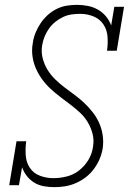

<svg xmlns="http://www.w3.org/2000/svg" viewBox="-20 -763 540 791"><path d="M203 8Q181 8 159.5 4Q138 0 120.5 -11Q103 -22 90.5 -38Q78 -54 71 -74L58 0H18L48 -181H88Q84 -152 86 -123Q88 -94 103 -71.5Q118 -49 144.5 -39Q171 -29 200 -29Q227 -29 255 -36Q283 -43 306 -61Q329 -79 344 -104Q359 -129 363 -157Q368 -185 361.5 -211Q355 -237 341.5 -259.5Q328 -282 309 -299.5Q290 -317 269.5 -332.5Q249 -348 228.5 -363.5Q208 -379 189 -396.5Q170 -414 154.5 -435Q139 -456 128.5 -479.5Q118 -503 114 -530Q110 -557 115 -585Q118 -607 126 -627Q134 -647 146.5 -666Q159 -685 176 -700.5Q193 -716 213 -726Q233 -736 254.5 -739.5Q276 -743 297 -743Q320 -743 342.5 -738.5Q365 -734 384 -723Q403 -712 417 -695Q431 -678 438 -658L451 -735H491L461 -554H421Q425 -583 423 -611.5Q421 -640 406 -662.5Q391 -685 365 -695.5Q339 -706 310 -706Q293 -706 275 -703.5Q257 -701 240 -693Q223 -685 208 -673Q193 -661 182 -645.5Q171 -630 164 -613Q157 -596 154 -578Q149 -551 155.5 -524.5Q162 -498 175.5 -476Q189 -454 207.5 -436Q226 -418 246.5 -402.5Q267 -387 288 -371.5Q309 -356 327.5 -338.5Q346 -321 362 -300.5Q378 -280 388.5 -256.5Q399 -233 403 -206Q407 -179 403 -151Q399 -128 390 -107Q381 -86 366.5 -66.5Q352 -47 333 -32.5Q314 -18 292 -8.5Q270 1 248 4.5Q226 8 203 8Z"/></svg>

Font: Iosevka Slab XLtObl
Style: Regular
Weight: 200
Italic angle: -9°
Monospace: yes
Designer: Belleve Invis
Foundry: Belleve Invis
Version: Version 11.1.1; ttfautohint (v1.8.3)